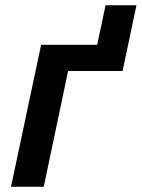

<svg xmlns="http://www.w3.org/2000/svg" viewBox="-20 -713 541 733"><path d="M22 0H147L240 -442H448L501 -693H383L351 -542H137Z"/></svg>

Font: Noto Sans SemiBold
Style: Italic
Weight: 600
Italic angle: -12°
Designer: Monotype Design Team
Foundry: Monotype Imaging Inc.
Version: Version 2.013